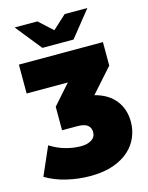

<svg xmlns="http://www.w3.org/2000/svg" viewBox="-157 -853 882 1143"><g transform="rotate(-15 284.0 -281.5)"><path d="M255 204Q183 204 111 187Q39 170 -17 136L59 -38Q104 -9 153 4.5Q202 18 247 18Q287 18 312.5 2Q338 -14 338 -45Q338 -72 319 -87.5Q300 -103 255 -103H162V-248L269 -369H15V-547H533V-402L402 -255Q486 -233 528.5 -178Q571 -123 571 -45Q571 2 552.5 47Q534 92 495.5 127Q457 162 397.5 183Q338 204 255 204ZM368 -607H176L48 -767H188L272 -690L356 -767H496Z"/></g></svg>

Font: Montserrat-Alt1 Black
Style: Regular
Weight: 900
Designer: Differentunic
Foundry: Differentunic
Version: Version 7.222